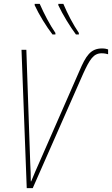

<svg xmlns="http://www.w3.org/2000/svg" viewBox="-20 -971 578 991"><path d="M372 -793H387V-801C357 -845 329 -899 307 -951H281V-944C304 -895 342 -833 372 -793ZM251 -793H266V-801C236 -845 208 -899 185 -951H159V-944C182 -894 220 -833 251 -793ZM118 0H149L409 -590C443 -664 462 -696 505 -696C519 -696 532 -693 538 -691V-716C533 -718 521 -721 507 -721C447 -721 423 -682 390 -605L187 -142C169 -103 154 -66 141 -35H139C139 -64 138 -93 136 -130L116 -714H91Z"/></svg>

Font: Noto Sans Condensed Thin
Style: Italic
Weight: 100
Width: 3
Italic angle: -12°
Designer: Monotype Design Team
Foundry: Monotype Imaging Inc.
Version: Version 2.013